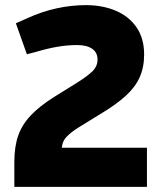

<svg xmlns="http://www.w3.org/2000/svg" viewBox="-20 -730 637 750"><path d="M36 0V-97Q36 -157 51 -200Q66 -243 100 -279Q134 -315 191 -351L273 -402Q317 -429 339 -449.5Q361 -470 361 -497Q361 -525 340 -539.5Q319 -554 281 -554Q244 -554 205.5 -547.5Q167 -541 123 -528L85 -518L42 -639L87 -659Q144 -685 201.5 -697.5Q259 -710 315 -710Q381 -710 432.5 -688Q484 -666 513.5 -623Q543 -580 543 -517Q543 -467 525.5 -428Q508 -389 471 -355.5Q434 -322 376 -287L285 -231Q258 -214 239.5 -195Q221 -176 221 -142V-125L201 -153H554V0Z"/></svg>

Font: REM
Style: Bold
Weight: 700
Designer: Octavio Pardo
Foundry: Ashler Design
Version: Version 1.005;gftools[0.9.28]